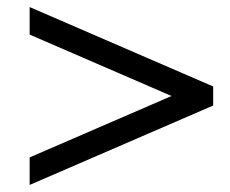

<svg xmlns="http://www.w3.org/2000/svg" viewBox="-20 -607 653 544"><path d="M64 -83V-161L466 -335L64 -509V-587L584 -362V-308Z"/></svg>

Font: El Messiri SemiBold
Style: Regular
Weight: 600
Designer: Mohamed Gaber
Foundry: Kief Type Foundry
Version: Version 2.020; ttfautohint (v1.8.3)